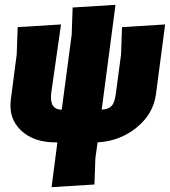

<svg xmlns="http://www.w3.org/2000/svg" viewBox="-20 -577 702 793"><path d="M209 11Q118 11 66 -39Q14 -89 25 -168L49 -352L53 -465L232 -476L192 -196Q182 -124 235 -124L276 -433L280 -546L457 -557L400 -124Q429 -126 441.5 -140Q454 -154 459 -194L480 -352L484 -465L662 -476L624 -187Q613 -106 544 -50Q475 6 383 11L374 76L370 185L193 196L217 11Z"/></svg>

Font: Alegreya Sans Black
Style: Italic
Weight: 900
Italic angle: -7°
Designer: Juan Pablo del Peral
Foundry: Huerta Tipografica
Version: Version 2.007